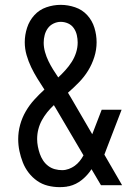

<svg xmlns="http://www.w3.org/2000/svg" viewBox="-20 -763 540 791"><path d="M226 8Q201 8 177 2Q153 -4 133 -18Q113 -32 98 -51.5Q83 -71 74 -94Q65 -117 60 -141Q55 -165 55 -190Q55 -220 63 -249Q71 -278 86 -304Q101 -330 121 -352Q141 -374 163 -394Q148 -417 134 -439.5Q120 -462 108.5 -486Q97 -510 89.5 -536Q82 -562 82 -589Q82 -619 91.5 -648.5Q101 -678 121.5 -700.5Q142 -723 171 -733Q200 -743 230 -743Q260 -743 289.5 -733Q319 -723 339.5 -700.5Q360 -678 369 -648.5Q378 -619 378 -589Q378 -558 368.5 -528Q359 -498 343 -472Q327 -446 305 -423.5Q283 -401 260 -381Q264 -375 267.5 -368.5Q271 -362 275 -356L360 -210L399 -311H481L421 -155Q418 -148 415.5 -140.5Q413 -133 410 -126L483 0H396L357 -66Q341 -41 317.5 -22Q294 -3 265 4L258 5L255 6Q247 7 240 7.5Q233 8 226 8ZM220 -444Q235 -458 249.5 -474Q264 -490 275.5 -508Q287 -526 293.5 -546.5Q300 -567 300 -588Q300 -603 296.5 -618.5Q293 -634 284 -647Q275 -660 260.5 -666.5Q246 -673 230 -673Q215 -673 200.5 -666Q186 -659 177 -646.5Q168 -634 164 -618.5Q160 -603 160 -587Q160 -568 165.5 -548.5Q171 -529 179.5 -511.5Q188 -494 198.5 -477Q209 -460 220 -444ZM236 -62Q250 -62 263.5 -67Q277 -72 288 -80Q299 -88 308 -99Q317 -110 324 -123L208 -320Q206 -323 204.5 -325.5Q203 -328 202 -330Q187 -316 174.5 -300.5Q162 -285 152.5 -267.5Q143 -250 138 -230.5Q133 -211 133 -190Q133 -175 136 -159.5Q139 -144 144 -129.5Q149 -115 157.5 -102Q166 -89 178.5 -79.5Q191 -70 206 -66Q221 -62 236 -62Z"/></svg>

Font: Iosevka Term
Style: Regular
Weight: 400
Monospace: yes
Designer: Belleve Invis
Foundry: Belleve Invis
Version: Version 30.0.1